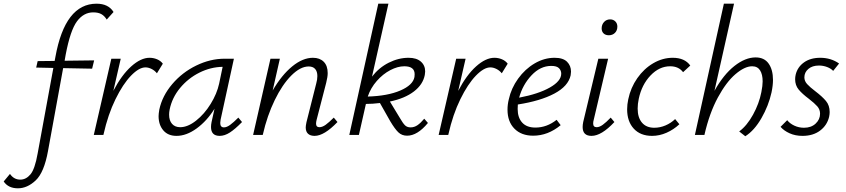

<svg xmlns="http://www.w3.org/2000/svg" viewBox="-150 -731 4582 1040"><path d="M465 -666 428 -625Q416 -645 399 -654.5Q382 -664 355 -664Q303 -664 267 -615.5Q231 -567 206 -436L200 -402L360 -404L349 -359L192 -362L110 87Q89 203 43.5 246Q-2 289 -53 289Q-105 289 -130 252L-96 211Q-75 242 -40 242Q-9 242 15 213.5Q39 185 54 100L139 -363L46 -365L54 -400L146 -401L150 -422Q202 -711 373 -711Q437 -711 465 -666Z M732 -386 700 -334Q688 -349 671 -357.5Q654 -366 638 -366Q603 -366 559.5 -321Q516 -276 475.5 -193.5Q435 -111 411 -4L410 0H358L453 -413H504L464 -239Q509 -325 561 -371.5Q613 -418 660 -418Q681 -418 700.5 -410Q720 -402 732 -386Z M1161 -70Q1124 -32 1095.5 -13.5Q1067 5 1040 5Q993 5 993 -43Q993 -55 996 -70L1012 -142Q971 -76 915.5 -35.5Q860 5 806 5Q760 5 734.5 -25Q709 -55 709 -102Q709 -114 713 -138Q729 -212 783 -275.5Q837 -339 913 -376Q989 -413 1067 -413H1117L1045 -83Q1043 -69 1043 -65Q1043 -41 1063 -41Q1078 -41 1096.5 -54.5Q1115 -68 1141 -94ZM1037 -278 1056 -369Q991 -368 930 -337.5Q869 -307 825.5 -254.5Q782 -202 769 -138Q766 -123 766 -110Q766 -78 782 -60Q798 -42 826 -42Q867 -42 912 -77.5Q957 -113 991 -168Q1025 -223 1037 -278Z M1678 -70Q1606 5 1554 5Q1531 5 1518.5 -6.5Q1506 -18 1506 -41Q1506 -49 1510 -69L1563 -279Q1569 -300 1569 -319Q1569 -344 1557 -357.5Q1545 -371 1522 -371Q1477 -371 1428 -322Q1379 -273 1338 -188.5Q1297 -104 1274 -3L1273 0H1221L1315 -413H1366L1327 -241Q1376 -325 1433 -371.5Q1490 -418 1545 -418Q1582 -418 1603.5 -396.5Q1625 -375 1625 -335Q1625 -315 1617 -283L1565 -82Q1562 -70 1562 -61Q1562 -42 1580 -42Q1596 -42 1614 -55Q1632 -68 1658 -94Z M2168 -65Q2111 4 2055 4Q2027 4 2008 -14Q1989 -32 1964 -74L1908 -173Q1868 -168 1832 -168L1794 0H1742L1899 -711H1954L1865 -316Q1903 -365 1956 -391.5Q2009 -418 2063 -418Q2106 -418 2129.5 -397.5Q2153 -377 2153 -344Q2153 -339 2151 -325Q2141 -273 2092 -235.5Q2043 -198 1962 -181L2016 -92Q2032 -64 2043.5 -52.5Q2055 -41 2074 -41Q2094 -41 2111.5 -53Q2129 -65 2148 -88ZM1842 -208Q1949 -211 2018 -240.5Q2087 -270 2095 -314Q2096 -319 2096 -329Q2096 -372 2040 -372Q2004 -372 1964 -351Q1924 -330 1891 -292.5Q1858 -255 1842 -208Z M2600 -386 2568 -334Q2556 -349 2539 -357.5Q2522 -366 2506 -366Q2471 -366 2427.5 -321Q2384 -276 2343.5 -193.5Q2303 -111 2279 -4L2278 0H2226L2321 -413H2372L2332 -239Q2377 -325 2429 -371.5Q2481 -418 2528 -418Q2549 -418 2568.5 -410Q2588 -402 2600 -386Z M2943 -343Q2943 -337 2941 -323Q2928 -264 2852.5 -224Q2777 -184 2655 -165Q2654 -157 2654 -141Q2654 -94 2678.5 -67Q2703 -40 2750 -40Q2812 -40 2865 -82L2887 -53Q2818 4 2738 4Q2674 4 2636.5 -34Q2599 -72 2599 -137Q2599 -165 2606 -193Q2619 -253 2656.5 -305Q2694 -357 2746 -387.5Q2798 -418 2854 -418Q2900 -418 2921.5 -396.5Q2943 -375 2943 -343ZM2836 -374Q2777 -374 2729 -323Q2681 -272 2662 -202Q2767 -222 2828.5 -257Q2890 -292 2890 -332Q2890 -349 2878 -361.5Q2866 -374 2836 -374Z M3006 -43Q3006 -55 3009 -70L3091 -413H3144L3066 -82Q3063 -72 3063 -62Q3063 -42 3082 -42Q3097 -42 3115 -55Q3133 -68 3158 -94L3178 -70Q3108 5 3054 5Q3006 5 3006 -43ZM3109 -577Q3109 -598 3122 -612Q3135 -626 3155 -626Q3172 -626 3183 -615Q3194 -604 3194 -587Q3194 -566 3181 -553Q3168 -540 3148 -540Q3130 -540 3119.5 -550Q3109 -560 3109 -577Z M3480 -372Q3421 -372 3373.5 -322Q3326 -272 3310 -196Q3304 -168 3304 -143Q3304 -94 3327.5 -66.5Q3351 -39 3394 -39Q3425 -39 3454.5 -51.5Q3484 -64 3507 -86L3530 -58Q3499 -29 3460.5 -12Q3422 5 3382 5Q3319 5 3283 -34Q3247 -73 3247 -139Q3247 -165 3253 -193Q3266 -256 3302 -307.5Q3338 -359 3388.5 -388.5Q3439 -418 3494 -418Q3559 -418 3589 -376L3550 -340Q3526 -372 3480 -372Z M4037 -298Q4037 -268 4029 -230Q4013 -158 3974.5 -91Q3936 -24 3887 7L3854 -19Q3896 -50 3929 -110Q3962 -170 3974 -232Q3981 -267 3981 -290Q3981 -328 3967 -350Q3953 -372 3924 -372Q3884 -372 3834 -329.5Q3784 -287 3738.5 -203Q3693 -119 3666 -2V0H3614L3771 -711H3826L3720 -239Q3769 -327 3828 -373.5Q3887 -420 3943 -420Q3990 -420 4013.5 -386.5Q4037 -353 4037 -298Z M4078 -44 4114 -80Q4128 -62 4152.5 -50.5Q4177 -39 4205 -39Q4244 -39 4268 -61.5Q4292 -84 4292 -115Q4292 -138 4277 -155Q4262 -172 4231 -196Q4195 -223 4176 -246Q4157 -269 4157 -302Q4157 -314 4160 -327Q4170 -368 4205 -393Q4240 -418 4293 -418Q4351 -418 4395 -387L4363 -347Q4351 -360 4330 -368Q4309 -376 4286 -376Q4250 -376 4228.5 -357.5Q4207 -339 4207 -312Q4207 -292 4222 -275.5Q4237 -259 4266 -237Q4304 -208 4324 -184Q4344 -160 4344 -124Q4344 -112 4341 -98Q4330 -52 4292 -23.5Q4254 5 4197 5Q4158 5 4127 -9Q4096 -23 4078 -44Z"/></svg>

Font: Ysabeau Semilight
Style: Italic
Weight: 300
Italic angle: -12°
Designer: Christian Thalmann (Catharsis Fonts)
Version: Version 0.003